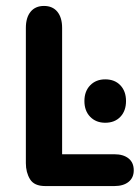

<svg xmlns="http://www.w3.org/2000/svg" viewBox="-20 -626 470 646"><path d="M189 -107V-532Q189 -567 173 -586.5Q157 -606 128 -606Q99 -606 83 -586.5Q67 -567 67 -532V-77Q67 -46 81 -23Q95 0 132 0H365Q395 0 412.5 -14Q430 -28 430 -53Q430 -79 412.5 -93Q395 -107 365 -107ZM334 -359Q303 -359 283.5 -339Q264 -319 264 -286Q264 -253 283.5 -233Q303 -213 334 -213Q366 -213 385 -233Q404 -253 404 -286Q404 -319 385 -339Q366 -359 334 -359Z"/></svg>

Font: Beiruti
Style: Bold
Weight: 700
Designer: Arlette Boutros
Foundry: Boutros
Version: Version 1.41